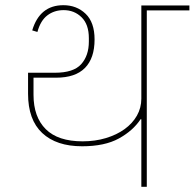

<svg xmlns="http://www.w3.org/2000/svg" viewBox="-20 -719 749 739"><path d="M524 -260H521Q492 -216 437.5 -186Q383 -156 296 -156Q197 -156 142.5 -207Q88 -258 88 -358V-439H191Q263 -439 292.5 -472Q322 -505 322 -559V-572Q322 -625 294 -652.5Q266 -680 225 -680Q189 -680 162.5 -660Q136 -640 124 -596L104 -602Q133 -699 224 -699Q275 -699 309.5 -666Q344 -633 344 -567Q344 -495 307 -457.5Q270 -420 196 -420H109V-354Q109 -269 156 -222Q203 -175 298 -175Q346 -175 387.5 -187.5Q429 -200 459.5 -222Q490 -244 507 -274Q524 -304 524 -339V-698H709V-679H545V0H524Z"/></svg>

Font: IBM Plex Sans Devanagari Thin
Style: Regular
Weight: 100
Designer: Mike Abbink, Paul van der Laan, Pieter van Rosmalen, Erin McLaughlin
Foundry: Bold Monday
Version: Version 1.1